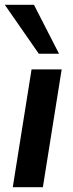

<svg xmlns="http://www.w3.org/2000/svg" viewBox="-27 -777 302 797"><path d="M26 0 104 -489H229L151 0ZM134 -554 -7 -757H114L218 -554Z"/></svg>

Font: Nunito Sans
Style: Bold Italic
Weight: 700
Italic angle: -9°
Designer: Vernon Adams
Foundry: Vernon Adams
Version: Version 3.006; ttfautohint (v1.8.3)